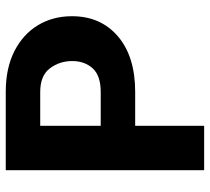

<svg xmlns="http://www.w3.org/2000/svg" viewBox="-52 -700 751 688"><g transform="rotate(-90 324.0 -355.5)"><path d="M338.9 -247.1H217.8V0H58.6V-710.9H338.9Q423.8 -710.9 484.6 -680.2Q545.4 -649.4 577.9 -595.9Q610.4 -542.5 610.4 -473.6Q610.4 -370.6 538.1 -308.8Q465.8 -247.1 338.9 -247.1ZM338.9 -587.4H217.8V-370.6H338.9Q397.5 -370.6 423.6 -399.4Q449.7 -428.2 449.7 -472.7Q449.7 -518.1 423.6 -552.7Q397.5 -587.4 338.9 -587.4Z"/></g></svg>

Font: Vazirmatn RD UI ExtraBold
Style: Regular
Weight: 800
Designer: Saber Rastikerdar
Foundry: Saber Rastikerdar
Version: Version 33.003